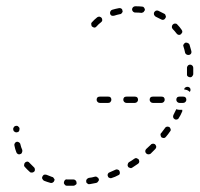

<svg xmlns="http://www.w3.org/2000/svg" viewBox="-20 -582 636 612"><path d="M194 -10Q190 -11 187 -8Q184 -5 184 -1Q183 1 184 3Q185 5 186 6Q187 8 189 9Q191 10 193 10Q200 10 208 10H214Q216 10 218 9Q220 8 221 7Q223 6 224 4Q224 2 224 0Q224 -4 221 -7Q218 -10 214 -10H208Q201 -10 194 -10ZM259 -13Q258 -12 257 -11Q255 -9 255 -7Q254 -5 255 -3Q255 -1 256 1Q257 2 259 3Q260 5 262 5Q264 5 266 5Q277 3 287 1Q291 0 293 -4Q296 -7 295 -11Q294 -13 293 -15Q292 -16 290 -17Q289 -18 287 -19Q285 -19 283 -19Q273 -16 263 -15Q261 -14 259 -13ZM120 -25Q117 -23 115 -19Q113 -15 115 -12Q117 -8 120 -6Q130 -2 141 1Q145 2 148 0Q152 -2 153 -6Q154 -8 154 -10Q153 -12 152 -13Q151 -15 150 -16Q148 -18 146 -18Q137 -21 128 -25Q124 -26 120 -25ZM326 -31Q325 -30 324 -28Q323 -26 323 -24Q323 -22 324 -20Q325 -16 329 -15Q333 -13 337 -15Q347 -18 356 -23Q358 -24 360 -25Q361 -27 362 -29Q362 -30 362 -32Q362 -34 361 -36Q360 -40 356 -41Q352 -43 348 -41Q339 -37 330 -33Q328 -32 326 -31ZM68 -67Q63 -67 60 -64Q57 -61 57 -57Q56 -53 59 -50Q66 -42 75 -34Q76 -33 78 -32Q80 -32 82 -32Q84 -32 86 -33Q87 -34 89 -35Q92 -38 91 -43Q91 -47 88 -49Q81 -56 74 -63Q72 -66 68 -67ZM387 -58Q386 -54 388 -51Q389 -49 391 -48Q393 -47 394 -47Q396 -46 398 -46Q400 -47 402 -48Q411 -54 420 -60Q423 -62 424 -66Q424 -70 422 -74Q421 -75 419 -76Q417 -77 415 -78Q413 -78 412 -78Q410 -77 408 -76Q400 -70 391 -65Q388 -63 387 -58ZM443 -100Q443 -96 446 -93Q449 -90 453 -90Q457 -90 460 -92Q468 -100 475 -107Q476 -109 477 -110Q478 -112 478 -114Q478 -116 477 -118Q476 -120 475 -121Q474 -123 472 -123Q470 -124 468 -124Q466 -124 464 -123Q462 -123 461 -121Q454 -114 446 -107Q443 -104 443 -100ZM43 -126Q42 -127 41 -128Q39 -129 37 -130Q35 -130 33 -130Q29 -129 27 -125Q25 -122 26 -118Q28 -107 32 -97Q33 -93 37 -91Q41 -89 45 -91Q49 -92 50 -96Q52 -100 51 -104Q47 -113 45 -122Q45 -124 43 -126ZM492 -155Q491 -153 492 -151Q492 -149 493 -147Q494 -145 495 -144Q499 -142 503 -142Q507 -143 509 -146Q516 -154 522 -163Q525 -166 524 -170Q523 -174 520 -177Q518 -178 516 -178Q514 -179 512 -178Q510 -178 509 -177Q507 -176 506 -174Q500 -166 494 -158Q492 -157 492 -155ZM40 -177Q37 -181 33 -181Q29 -181 26 -179Q23 -176 22 -172V-171Q22 -167 24 -164Q27 -161 31 -160Q35 -160 39 -162Q42 -165 42 -169V-170Q43 -174 40 -177ZM532 -208Q533 -204 537 -202Q538 -201 540 -201Q542 -201 544 -201Q546 -202 548 -203Q549 -204 550 -206Q556 -215 560 -225Q561 -226 561 -228Q561 -230 561 -232H552Q547 -232 542 -234Q538 -225 533 -216Q531 -212 532 -208ZM332 -257Q335 -260 335 -264Q335 -269 332 -272Q330 -274 325 -274H298Q294 -274 291 -272Q288 -269 288 -264Q288 -260 291 -257Q294 -254 298 -254H325Q330 -254 332 -257ZM417 -257Q420 -260 420 -264Q420 -269 417 -272Q414 -274 410 -274H383Q379 -274 376 -272Q373 -269 373 -264Q373 -260 376 -257Q379 -254 383 -254H410Q414 -254 417 -257ZM502 -257Q505 -260 505 -264Q505 -269 502 -272Q499 -274 495 -274H467Q463 -274 460 -272Q457 -269 457 -264Q457 -260 460 -257Q463 -254 467 -254H495Q499 -254 502 -257ZM571 -257Q574 -260 574 -264Q574 -269 571 -272Q568 -274 564 -274H552Q548 -274 545 -272Q542 -269 542 -264Q542 -260 545 -257Q548 -254 552 -254H564Q568 -254 571 -257ZM572 -304Q576 -306 580 -305Q584 -304 586 -301Q588 -297 587 -293Q586 -291 585 -289Q581 -293 576 -295Q572 -296 567 -297Q567 -298 567 -298Q568 -302 572 -304ZM576 -342Q577 -341 578 -339Q579 -338 581 -337Q583 -336 585 -336Q589 -335 592 -338Q595 -341 596 -345Q596 -356 596 -366Q596 -370 593 -373Q590 -376 586 -376Q584 -376 582 -375Q581 -375 579 -373Q578 -372 577 -370Q576 -368 576 -366Q576 -356 576 -346Q576 -344 576 -342ZM575 -408Q579 -406 583 -407Q587 -408 589 -411Q591 -415 590 -419Q587 -429 584 -440Q583 -441 582 -443Q580 -444 578 -445Q577 -446 575 -446Q573 -446 571 -446Q567 -444 565 -440Q563 -437 565 -433Q568 -424 570 -414Q571 -410 575 -408ZM549 -471Q553 -470 557 -473Q558 -474 559 -476Q560 -477 561 -479Q561 -481 561 -483Q560 -485 559 -487Q553 -496 545 -504Q543 -507 538 -507Q534 -507 531 -504Q530 -503 529 -501Q528 -500 528 -498Q528 -496 528 -494Q529 -492 530 -490Q537 -483 543 -475Q545 -472 549 -471ZM306 -517Q306 -522 304 -525Q301 -528 297 -529Q293 -529 290 -527Q280 -519 273 -511Q270 -508 271 -504Q271 -499 274 -497Q278 -494 282 -494Q286 -495 288 -498Q294 -505 302 -511Q305 -513 306 -517ZM501 -519Q505 -520 507 -524Q508 -526 509 -528Q509 -530 508 -531Q508 -533 507 -535Q506 -537 504 -538Q494 -543 484 -548Q481 -549 477 -548Q473 -546 471 -542Q470 -539 471 -535Q473 -531 476 -529Q485 -525 494 -520Q497 -518 501 -519ZM366 -538Q368 -540 369 -541Q370 -543 371 -545Q371 -547 370 -549Q370 -553 366 -555Q363 -557 359 -556Q348 -554 338 -551Q334 -550 332 -546Q330 -542 331 -538Q332 -534 336 -532Q340 -531 344 -532Q353 -535 363 -537Q365 -537 366 -538ZM431 -541Q433 -541 434 -542Q436 -542 438 -544Q439 -545 440 -547Q441 -548 442 -550Q442 -554 439 -558Q437 -561 433 -561Q423 -562 413 -562H411Q407 -562 404 -559Q401 -556 401 -552Q401 -550 402 -548Q403 -547 404 -545Q405 -544 407 -543Q409 -542 411 -542H414Q422 -542 431 -541Z"/></svg>

Font: FRB American Cursive Dashed Light
Style: Italic
Weight: 300
Italic angle: -25°
Version: Version 2.0;Modular Font Editor K font №1